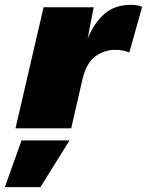

<svg xmlns="http://www.w3.org/2000/svg" viewBox="-84 -530 607 793"><path d="M-20 0 96 -500H303L278 -371Q304 -434 346.5 -472Q389 -510 457 -510Q474 -510 485 -507.5Q496 -505 503 -501L450 -313Q440 -318 426 -321Q412 -324 389 -324Q348 -324 310.5 -297.5Q273 -271 257 -204L210 0ZM203 50 83 243H-64L5 50Z"/></svg>

Font: Work Sans Black
Style: Italic
Weight: 900
Italic angle: -13°
Designer: Wei Huang
Foundry: Wei Huang
Version: Version 2.009; ttfautohint (v1.8.3)